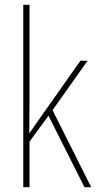

<svg xmlns="http://www.w3.org/2000/svg" viewBox="-20 -780 403 800"><path d="M103 -368Q103 -329 102.5 -295.5Q102 -262 102 -224Q114 -241 122 -253Q130 -265 141 -280L315 -527H345L199 -321L360 0H332L182 -298L103 -190V0H77V-760H103Z"/></svg>

Font: Noto Sans Georgian Condensed Thin
Style: Regular
Weight: 100
Width: 3
Designer: Monotype Design Team, Akaki Razmadze
Foundry: Google LLC
Version: Version 2.005; ttfautohint (v1.8.4.7-5d5b)